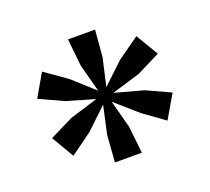

<svg xmlns="http://www.w3.org/2000/svg" viewBox="-96 -957 836 764"><g transform="rotate(-20 322.0 -575.0)"><path d="M268.5 -313 277 -427.5 303 -545.5 214 -461 122.5 -394.5 66.5 -489.5 166.5 -539 285 -575.5 166.5 -610 64.5 -657 119.5 -752 212 -687 303.5 -604.5 272.5 -721.5 260.5 -837H375L365.5 -723.5L339 -606.5L427.5 -690L520.5 -756L577 -661.5L478 -612L357.5 -575.5L478 -542.5L579.5 -496L522 -398L432.5 -462.5L339 -544.5L370 -427.5L382.5 -313Z"/></g></svg>

Font: Merriweather 28pt
Style: Bold
Weight: 700
Version: Version 2.100